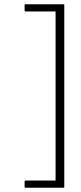

<svg xmlns="http://www.w3.org/2000/svg" viewBox="-20 -770 381 905"><path d="M101 115Q96 115 96 111V86Q96 83 97.5 82Q99 81 101 81H242V-716H101Q100 -716 98 -717Q96 -718 96 -721V-746Q96 -749 97 -749.5Q98 -750 101 -750H279Q283 -750 283 -746V110Q283 112 282.5 113.5Q282 115 279 115Z"/></svg>

Font: Glory ExtraLight
Style: Regular
Weight: 250
Version: Version 1.011